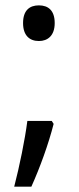

<svg xmlns="http://www.w3.org/2000/svg" viewBox="-20 -566 293 716"><path d="M66 -480C66 -434 90 -413 125 -413C158 -413 184 -433 184 -480C184 -527 160 -546 125 -546C90 -546 66 -527 66 -480ZM180 -104 173 -115H82C73 -45 53 53 33 130H97C129 59 161 -29 180 -104Z"/></svg>

Font: Noto Sans Gujarati UI SemiCondensed
Style: Regular
Weight: 400
Width: 4
Designer: Jelle Bosma - Monotype Design Team, Universal Thirst
Foundry: Monotype Imaging Inc.
Version: Version 2.106